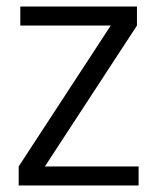

<svg xmlns="http://www.w3.org/2000/svg" viewBox="-20 -566 481 586"><path d="M117 -58H403V0H37V-58L318 -488H42V-546H398V-488Z"/></svg>

Font: Fz Poppins Light
Style: Regular
Weight: 300
Designer: Ninad Kale (Devanagari), Jonny Pinhorn (Latin)
Foundry: Indian Type Foundry
Version: Vit hóa bi Vntype.Com & FontZin.Com